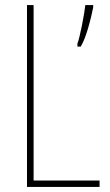

<svg xmlns="http://www.w3.org/2000/svg" viewBox="-20 -734 431 754"><path d="M86 0H371V-25H112V-714H86ZM346 -705V-714H315C312 -682 293 -583 284 -563V-551H297C319 -586 338 -665 346 -705Z"/></svg>

Font: Noto Sans Arabic UI Cn Th
Style: Regular
Weight: 100
Width: 3
Designer: Monotype Design Team, Nadine Chahine and Nizar Qandah
Foundry: Monotype Imaging Inc.
Version: Version 2.010